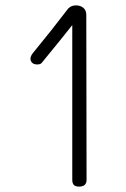

<svg xmlns="http://www.w3.org/2000/svg" viewBox="-20 -694 469 712"><path d="M301 -27Q301 -2 273 -2Q260 -2 254 -8Q248 -14 248 -27V-601Q212 -555 134 -460Q129 -455 118 -455Q106 -455 99.5 -461Q93 -467 93 -477Q93 -487 105 -501Q167 -576 228 -656Q240 -674 262 -674Q278 -674 289 -665Q300 -656 300 -639Z"/></svg>

Font: Mali Light
Style: Regular
Weight: 300
Designer: Kitiyaporn Chalermlarp | Katatrad Aksorn Co.,Ltd.
Foundry: Cadson Demak Co.,Ltd.
Version: Version 1.000; ttfautohint (v1.6)